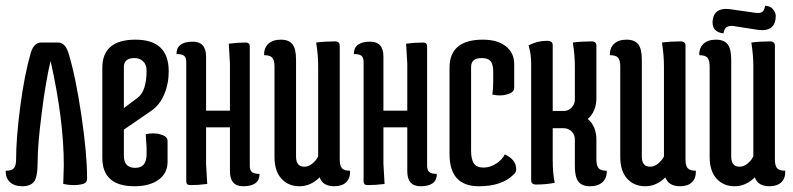

<svg xmlns="http://www.w3.org/2000/svg" viewBox="-23 -638 2760 668"><path d="M-3 -44Q18 -44 25.5 -53Q33 -62 33 -83Q33 -157 47.5 -267.5Q62 -378 84 -454Q95 -490 120 -490H179Q204 -490 215 -454Q240 -373 260 -238Q280 -103 280 -18Q280 -2 265.5 2Q251 6 233.5 6Q216 6 197 2L199 -63Q199 -221 153 -426Q136 -355 122 -244Q108 -133 108 -77.5Q108 -22 95.5 -6Q83 10 55 10Q27 10 11.5 -4.5Q-4 -19 -3 -44Z M487 -393Q487 -413 475 -424.5Q463 -436 445 -436Q408 -436 408 -405V-262L456 -298Q487 -321 487 -393ZM333 -89V-402Q333 -500 448.5 -500Q564 -500 564 -390Q564 -346 548 -309Q532 -272 504 -253L408 -187V-96Q408 -54 447.5 -54Q487 -54 487 -101V-124L484 -171Q497 -174 510.5 -174Q524 -174 536 -170Q560 -164 560 -147V-75Q560 -35 528.5 -12.5Q497 10 445 10Q333 10 333 -89Z M625 -7V-422Q625 -438 617.5 -444Q610 -450 591 -450Q591 -493 648 -493Q694 -493 694 -441V-253H777V-416L773 -486Q803 -490 832 -490Q846 -490 846 -477V-61Q846 -46 853.5 -39.5Q861 -33 880 -33Q880 10 823 10Q777 10 777 -42V-195H694V-68L698 2Q668 6 639 6Q625 6 625 -7Z M1084 -408Q1084 -446 1077 -490Q1107 -494 1142 -494Q1159 -494 1159 -479V-83Q1159 -62 1166.5 -53Q1174 -44 1195 -44Q1196 -18 1181.5 -4Q1167 10 1140 10Q1100 10 1089 -21Q1058 10 1019 10Q980 10 956 -16.5Q932 -43 932 -92V-407Q932 -428 924.5 -437Q917 -446 896 -446Q895 -471 910.5 -485.5Q926 -500 954 -500Q982 -500 994.5 -484Q1007 -468 1007 -431V-93Q1007 -58 1036 -58Q1051 -58 1064.5 -69.5Q1078 -81 1084 -94Z M1242 -7V-422Q1242 -438 1234.5 -444Q1227 -450 1208 -450Q1208 -493 1265 -493Q1311 -493 1311 -441V-253H1394V-416L1390 -486Q1420 -490 1449 -490Q1463 -490 1463 -477V-61Q1463 -46 1470.5 -39.5Q1478 -33 1497 -33Q1497 10 1440 10Q1394 10 1394 -42V-195H1311V-68L1315 2Q1285 6 1256 6Q1242 6 1242 -7Z M1733 -101Q1773 -83 1773 -49Q1773 -38 1764 -31Q1724 10 1643 10Q1541 10 1541 -102V-402Q1541 -500 1657 -500Q1708 -500 1737 -477Q1766 -454 1766 -415V-333Q1766 -316 1742 -310Q1730 -306 1716.5 -306Q1703 -306 1690 -309Q1693 -331 1693 -356V-389Q1693 -414 1684 -425Q1675 -436 1653 -436Q1616 -436 1616 -405V-114Q1616 -83 1626 -69Q1636 -55 1659.5 -55Q1683 -55 1705 -70Q1727 -85 1733 -101Z M1977 -408Q1977 -446 1970 -490Q2000 -494 2035 -494Q2052 -494 2052 -479V-297Q2052 -251 2022 -224Q2052 -199 2052 -151V-83Q2052 -62 2059.5 -53Q2067 -44 2088 -44Q2089 -19 2073.5 -4.5Q2058 10 2030 10Q2002 10 1989.5 -6Q1977 -22 1977 -59V-152Q1977 -170 1965.5 -181Q1954 -192 1937 -192H1900V-82Q1900 -34 1907 -2Q1877 4 1842 4Q1825 4 1825 -11V-419Q1825 -449 1816 -480Q1846 -496 1880 -496Q1900 -496 1900 -481V-252H1939Q1954 -252 1965.5 -263.5Q1977 -275 1977 -292Z M2287 -408Q2287 -446 2280 -490Q2310 -494 2345 -494Q2362 -494 2362 -479V-83Q2362 -62 2369.5 -53Q2377 -44 2398 -44Q2399 -18 2384.5 -4Q2370 10 2343 10Q2303 10 2292 -21Q2261 10 2222 10Q2183 10 2159 -16.5Q2135 -43 2135 -92V-407Q2135 -428 2127.5 -437Q2120 -446 2099 -446Q2098 -471 2113.5 -485.5Q2129 -500 2157 -500Q2185 -500 2197.5 -484Q2210 -468 2210 -431V-93Q2210 -58 2239 -58Q2254 -58 2267.5 -69.5Q2281 -81 2287 -94Z M2598 -408Q2598 -446 2591 -490Q2621 -494 2656 -494Q2673 -494 2673 -479V-83Q2673 -62 2680.5 -53Q2688 -44 2709 -44Q2710 -18 2695.5 -4Q2681 10 2654 10Q2614 10 2603 -21Q2572 10 2533 10Q2494 10 2470 -16.5Q2446 -43 2446 -92V-407Q2446 -428 2438.5 -437Q2431 -446 2410 -446Q2409 -471 2424.5 -485.5Q2440 -500 2468 -500Q2496 -500 2508.5 -484Q2521 -468 2521 -431V-93Q2521 -58 2550 -58Q2565 -58 2578.5 -69.5Q2592 -81 2598 -94ZM2494 -522Q2456 -526 2456 -561Q2456 -565 2457 -570Q2462 -607 2504 -607Q2510 -607 2517 -606L2608 -593Q2623 -592 2629.5 -597Q2636 -602 2639 -618Q2658 -617 2667 -605Q2676 -593 2676 -583Q2676 -533 2628 -533Q2622 -533 2615 -534L2525 -548Q2510 -548 2503.5 -542.5Q2497 -537 2494 -522Z"/></svg>

Font: el_Medula One
Style: Regular
Weight: 400
Designer: Luciano Vergara
Foundry: Luciano Vergara
Version: Version 1.002 August 17, 2020